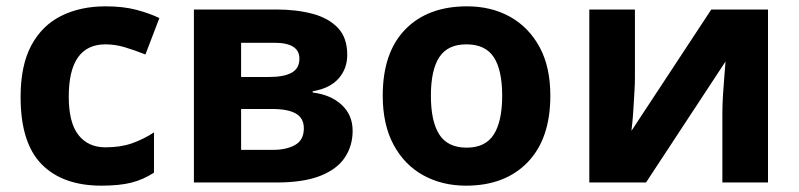

<svg xmlns="http://www.w3.org/2000/svg" viewBox="-20 -576 2522 606"><path d="M300 10Q178 10 111.5 -57.5Q45 -125 45 -270Q45 -370 79 -433Q113 -496 173.5 -526Q234 -556 313 -556Q369 -556 410.5 -545Q452 -534 483 -519L439 -404Q404 -418 373.5 -427Q343 -436 313 -436Q197 -436 197 -271Q197 -189 227.5 -150Q258 -111 313 -111Q360 -111 396 -123.5Q432 -136 466 -158V-31Q432 -9 394.5 0.5Q357 10 300 10Z M1076 -403Q1076 -359 1048.5 -328Q1021 -297 967 -288V-284Q1024 -277 1058.5 -245Q1093 -213 1093 -163Q1093 -116 1068.5 -79Q1044 -42 991 -21Q938 0 852 0H592V-546H852Q916 -546 966.5 -532.5Q1017 -519 1046.5 -488Q1076 -457 1076 -403ZM925 -391Q925 -441 846 -441H741V-333H829Q876 -333 900.5 -346.5Q925 -360 925 -391ZM939 -171Q939 -203 914 -217.5Q889 -232 839 -232H741V-103H842Q884 -103 911.5 -118.5Q939 -134 939 -171Z M1717 -274Q1717 -138 1645.5 -64Q1574 10 1451 10Q1375 10 1315.5 -23Q1256 -56 1222 -119.5Q1188 -183 1188 -274Q1188 -410 1259 -483Q1330 -556 1454 -556Q1531 -556 1590 -523Q1649 -490 1683 -427.5Q1717 -365 1717 -274ZM1340 -274Q1340 -193 1366.5 -151.5Q1393 -110 1453 -110Q1512 -110 1538.5 -151.5Q1565 -193 1565 -274Q1565 -355 1538.5 -395.5Q1512 -436 1452 -436Q1393 -436 1366.5 -395.5Q1340 -355 1340 -274Z M1984 -546V-330Q1984 -313 1982.5 -288Q1981 -263 1979.5 -237Q1978 -211 1976 -191Q1974 -171 1973 -163L2225 -546H2404V0H2260V-218Q2260 -245 2262 -277.5Q2264 -310 2266.5 -338.5Q2269 -367 2270 -382L2019 0H1840V-546Z"/></svg>

Font: Noto IKEA Simplified Chinese
Style: Bold
Weight: 700
Designer: Monotype Design Team
Foundry: Monotype Imaging Inc.
Version: Version 1.100